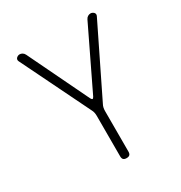

<svg xmlns="http://www.w3.org/2000/svg" viewBox="-175 -867 949 1004"><g transform="rotate(-30 300.0 -365.0)"><path d="M300 10Q287 10 281 4Q275 -2 275 -15V-260Q275 -270 273 -279.5Q271 -289 266 -298L64 -711Q61 -717 62 -722.5Q63 -728 66.5 -731.5Q70 -735 75 -737.5Q80 -740 86 -740Q94 -740 102 -735.5Q110 -731 115 -721L291 -356Q296 -347 300 -347Q304 -347 309 -356L485 -721Q490 -731 498 -735.5Q506 -740 514 -740Q520 -740 525 -737.5Q530 -735 533.5 -731.5Q537 -728 538 -722.5Q539 -717 536 -711L334 -298Q329 -289 327 -279.5Q325 -270 325 -260V-15Q325 -2 319 4Q313 10 300 10Z"/></g></svg>

Font: Maple Mono NL Thin
Style: Regular
Weight: 250
Monospace: yes
Designer: subframe7536
Version: Version 7.000